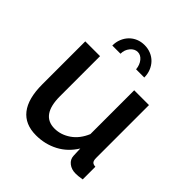

<svg xmlns="http://www.w3.org/2000/svg" viewBox="-201 -865 1010 1010"><g transform="rotate(45 304.5 -360.0)"><path d="M296 -679Q273 -679 255.5 -658Q238 -637 238 -608H177Q177 -634 186 -656.5Q195 -679 211 -695.5Q227 -712 248.5 -721Q270 -730 296 -730Q321 -730 343 -721Q365 -712 381 -695.5Q397 -679 406 -656.5Q415 -634 415 -608H354Q351 -639 334.5 -659Q318 -679 296 -679ZM227 10Q145 10 103 -43.5Q61 -97 61 -203V-523H171V-225Q171 -84 271 -84Q318 -84 360 -113Q402 -142 425 -197V-523H535V-130Q535 -111 541.5 -103Q548 -95 565 -94V0Q548 3 537 4Q526 5 516 5Q486 5 465 -11.5Q444 -28 443 -54L441 -106Q406 -49 350 -19.5Q294 10 227 10Z"/></g></svg>

Font: IngvarSans
Style: Regular
Weight: 600
Version: Version 3.000